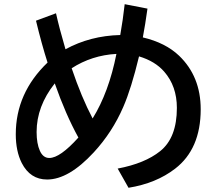

<svg xmlns="http://www.w3.org/2000/svg" viewBox="-20 -846 1040 909"><path d="M245.1 -783.2Q260.3 -714.4 290 -612.8Q407.2 -676.8 549.3 -680.2Q562 -751.5 570.3 -826.2L678.2 -805.2Q667.5 -728 656.2 -668.9Q763.7 -643.6 828.1 -582Q930.2 -483.9 930.2 -328.6Q930.2 -140.6 809.1 -47.4Q719.2 22 588.4 43L537.1 -47.9Q666 -72.3 738.3 -130.4Q817.4 -193.8 817.4 -335Q817.4 -438 757.3 -506.8Q714.4 -556.2 638.2 -579.1Q601.6 -426.8 563.5 -339.4Q511.7 -219.7 423.8 -124.5Q305.2 3.9 203.1 3.9Q123 3.9 83 -74.2Q54.7 -130.4 54.7 -210.4Q54.7 -405.8 205.1 -549.8Q177.7 -635.3 150.4 -748ZM239.3 -451.2Q153.3 -342.8 153.3 -221.2Q153.3 -166 168.9 -131.8Q184.1 -98.1 213.4 -98.1Q264.2 -98.1 351.1 -194.8Q290.5 -304.7 239.3 -451.2ZM531.2 -590.8Q415 -584.5 319.3 -522.9Q365.7 -385.3 418.5 -285.2Q495.1 -408.7 531.2 -590.8Z"/></svg>

Font: BIZ UDGothic
Style: Bold
Weight: 700
Monospace: yes
Designer: TypeBank Co., Ltd.
Foundry: Morisawa Inc.
Version: Version 1.05